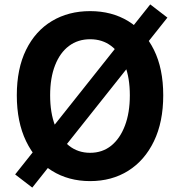

<svg xmlns="http://www.w3.org/2000/svg" viewBox="-20 -804 810 867"><path d="M125.7 43.1 48.4 -16.3 658.4 -784.1 735.9 -724.5ZM387 13.8Q289.3 13.8 214.5 -32.8Q139.7 -79.4 97.8 -166.4Q55.9 -253.3 55.9 -373.6Q55.9 -494 97.8 -579.1Q139.7 -664.2 214.5 -709Q289.3 -753.8 387 -753.8Q484.7 -753.8 559 -708.6Q633.3 -663.4 675.2 -578.7Q717.1 -494 717.1 -373.6Q717.1 -253.3 675.2 -166.4Q633.3 -79.4 559 -32.8Q484.7 13.8 387 13.8ZM387 -114Q442.1 -114 482 -146Q521.8 -178 544 -236.3Q566.3 -294.5 566.3 -373.6Q566.3 -452.6 544 -509.5Q521.8 -566.4 482 -596.6Q442.1 -626.8 387 -626.8Q332 -626.8 291.6 -596.6Q251.1 -566.4 228.8 -509.5Q206.4 -452.6 206.4 -373.6Q206.4 -294.5 228.8 -236.3Q251.1 -178 291.6 -146Q332 -114 387 -114Z"/></svg>

Font: Noto Sans TC
Style: Regular
Weight: 100
Designer: Ryoko NISHIZUKA 西塚涼子 (kana, bopomofo & ideographs); Paul D. Hunt (Latin, Greek & Cyrillic); Sandoll Communications 산돌커뮤니
Foundry: Adobe
Version: Version 2.004;hotconv 1.0.118;makeotfexe 2.5.65603